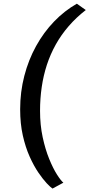

<svg xmlns="http://www.w3.org/2000/svg" viewBox="-20 -878 494 1062"><path d="M91.5 -273.5Q91.5 -369.5 114.5 -458.2Q137.5 -547 179.5 -623Q221.5 -699 279 -758.8Q336.5 -818.5 405 -857.5L454.5 -822.5Q401 -781 359.8 -733.2Q318.5 -685.5 288.5 -631.8Q258.5 -578 239.2 -519Q220 -460 210.8 -396.5Q201.5 -333 201.5 -265Q201.5 -186.5 216 -119.2Q230.5 -52 252 0.8Q273.5 53.5 295 87.2Q316.5 121 330.5 132.5L270.5 165Q259.5 158 238.5 135.8Q217.5 113.5 192.2 76.5Q167 39.5 144 -11.8Q121 -63 106.2 -128.5Q91.5 -194 91.5 -273.5Z"/></svg>

Font: Merriweather SemiBold
Style: Italic
Weight: 600
Italic angle: -7.8°
Version: Version 2.101